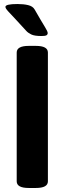

<svg xmlns="http://www.w3.org/2000/svg" viewBox="-20 -931 322 954"><path d="M158 -703Q218 -703 218 -670V-30Q218 3 158 3H123Q63 3 63 -30V-670Q63 -703 123 -703ZM67 -911Q97 -911 120 -905.5Q143 -900 152 -884Q187 -823 202 -799Q217 -775 217 -767Q217 -759 210.5 -755.5Q204 -752 186 -752Q151 -752 135 -760Q119 -768 111 -777Q75 -817 54 -839Q33 -861 23 -872Q13 -883 10 -888Q7 -893 7 -897Q7 -911 67 -911Z"/></svg>

Font: Asap VF Beta
Style: Regular
Weight: 400
Designer: Pablo Cosgaya
Foundry: Pablo Cosgaya
Version: Version 1.007